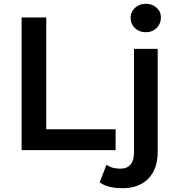

<svg xmlns="http://www.w3.org/2000/svg" viewBox="-20 -792 934 1013"><path d="M94 -700H224V-110H590V0H94ZM506 170 542 77Q570 98 615 98Q650 98 668.5 76.5Q687 55 687 13V-534H812V10Q812 99 763 150Q714 201 626 201Q547 201 506 170ZM669 -697Q669 -729 692 -750.5Q715 -772 749 -772Q783 -772 806 -751.5Q829 -731 829 -700Q829 -667 806.5 -644.5Q784 -622 749 -622Q715 -622 692 -643.5Q669 -665 669 -697Z"/></svg>

Font: Montserrat Alternates SemiBold
Style: Regular
Weight: 600
Designer: Julieta Ulanovsky
Foundry: Julieta Ulanovsky
Version: Version 7.200